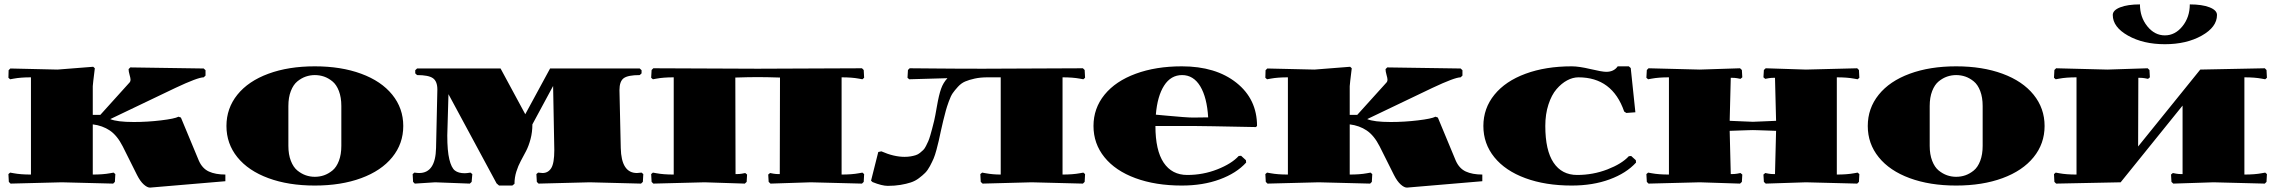

<svg xmlns="http://www.w3.org/2000/svg" viewBox="-20 -830 10298 869"><path d="M120.1 -480Q73.2 -480 42 -474.1L25.9 -471.2L18.1 -478L19 -512.2L26.9 -520L240.2 -515.1L401.9 -527.8L409.2 -521Q399.9 -446.8 399.9 -439.9V-310.1H434.1L565.9 -456.1Q570.8 -460.9 570.8 -470.2Q570.8 -476.1 566.4 -491.5Q562 -506.8 562 -517.1L569.8 -524.9L901.9 -520L910.2 -512.2V-487.8L901.9 -480Q875.5 -480 773.9 -432.1L479 -291Q509.3 -277.8 585.9 -277.8Q647 -277.8 708.5 -285.2Q770 -292.5 788.1 -301.8L798.8 -297.9L879.9 -103Q895.5 -67.4 925.3 -53.7Q955.1 -40 1000 -40V-9.8L660.2 19H658.2Q646.5 19 630.6 4.9Q614.7 -9.3 600.1 -38.1L535.2 -168Q510.3 -216.8 477.1 -239.3Q443.8 -261.7 399.9 -267.1V-40Q446.8 -40 478 -45.9L494.1 -48.8L502 -42L500 -6.8L492.2 1L259.8 -4.9L27.8 1L20 -6.8L18.1 -42L25.9 -48.8L42 -45.9Q73.2 -40 120.1 -40Z M1614.7 -23.7Q1523.9 9.8 1404.8 9.8Q1285.6 9.8 1194.8 -23.7Q1104 -57.1 1054.4 -118.4Q1004.9 -179.7 1004.9 -259.8Q1004.9 -339.8 1054.4 -401.4Q1104 -462.9 1194.8 -496.3Q1285.6 -529.8 1404.8 -529.8Q1523.9 -529.8 1614.7 -496.3Q1705.6 -462.9 1755.4 -401.4Q1805.2 -339.8 1805.2 -259.8Q1805.2 -179.7 1755.4 -118.4Q1705.6 -57.1 1614.7 -23.7ZM1404.8 -490.2Q1383.8 -490.2 1364 -483.4Q1344.2 -476.6 1325.9 -461.7Q1307.6 -446.8 1296.4 -418Q1285.2 -389.2 1285.2 -350.1V-169.9Q1285.2 -130.9 1296.4 -102.1Q1307.6 -73.2 1325.9 -58.3Q1344.2 -43.5 1364 -36.6Q1383.8 -29.8 1404.8 -29.8Q1426.8 -29.8 1446.5 -36.6Q1466.3 -43.5 1484.6 -58.3Q1502.9 -73.2 1513.9 -102.1Q1524.9 -130.9 1524.9 -169.9V-350.1Q1524.9 -389.2 1513.9 -418Q1502.9 -446.8 1484.6 -461.7Q1466.3 -476.6 1446.5 -483.4Q1426.8 -490.2 1404.8 -490.2Z M2469.7 -520H2875.5L2883.8 -512.2V-498L2875.5 -490.2Q2822.3 -490.2 2803 -476.1Q2783.7 -461.9 2783.7 -421.9L2789.6 -160.2Q2792 -46.9 2862.8 -46.9Q2870.1 -46.9 2883.8 -48.8L2891.6 -42L2889.6 -6.8L2881.3 1L2649.4 -4.9L2417.5 1L2409.7 -6.8L2407.7 -42L2415.5 -48.8Q2429.2 -46.9 2435.5 -46.9Q2460.9 -46.9 2474.9 -69.1Q2488.8 -91.3 2488.8 -150.9Q2488.8 -173.8 2483.4 -440.9L2389.6 -267.1Q2389.6 -231.9 2381.3 -200.7Q2373 -169.4 2361.1 -146.5Q2349.1 -123.5 2337.2 -101.6Q2325.2 -79.6 2316.9 -53Q2308.6 -26.4 2308.6 2L2298.8 9.8H2238.8L2227.5 0L2009.8 -403.8L2004.4 -216.8Q2004.4 -147 2013.7 -108.9Q2022.9 -70.8 2038.8 -58.3Q2054.7 -45.9 2083.5 -45.9Q2091.8 -45.9 2109.4 -48.8L2117.7 -42L2114.7 -6.8L2106.4 1L1949.7 -4.9L1857.4 1L1849.6 -6.8L1847.7 -42L1855.5 -48.8Q1869.1 -46.9 1877.4 -46.9Q1951.2 -46.9 1953.6 -160.2Q1959.5 -423.8 1959.5 -424.8Q1959.5 -461.9 1939.5 -476.1Q1919.4 -490.2 1867.7 -490.2L1859.4 -498V-512.2L1867.7 -520H2245.6L2357.4 -313Z M3029.3 -480Q2982.4 -480 2951.2 -474.1L2935.1 -471.2L2927.2 -478L2929.2 -513.2L2937 -521L3409.2 -519L3881.3 -521L3889.2 -513.2L3891.1 -478L3883.3 -471.2L3867.2 -474.1Q3835.9 -480 3789.1 -480V-40Q3835.9 -40 3867.2 -45.9L3883.3 -48.8L3891.1 -42L3889.2 -6.8L3881.3 1L3649.4 -4.9L3467.3 1L3459 -6.8L3457 -40L3465.3 -46.9L3481 -43.9Q3490.7 -42 3509.3 -42L3510.3 -479Q3450.2 -481 3409.2 -481Q3368.2 -481 3308.1 -479L3309.1 -42Q3327.6 -42 3337.4 -43.9L3353 -46.9L3361.3 -40L3359.4 -6.8L3351.1 1L3168.9 -4.9L2937 1L2929.2 -6.8L2927.2 -42L2935.1 -48.8L2951.2 -45.9Q2982.4 -40 3029.3 -40Z M4509.3 -40V-480H4449.2Q4417.5 -480 4391.8 -474.4Q4366.2 -468.8 4348.4 -461.2Q4330.6 -453.6 4315.7 -437.3Q4300.8 -420.9 4292 -408.2Q4283.2 -395.5 4274.2 -370.4Q4265.1 -345.2 4261 -329.8Q4256.8 -314.5 4249 -283.2Q4244.6 -265.6 4238.5 -237.5Q4232.4 -209.5 4228.8 -192.9Q4225.1 -176.3 4218.5 -151.9Q4211.9 -127.4 4205.6 -112.5Q4199.2 -97.7 4189 -78.4Q4178.7 -59.1 4167.2 -47.6Q4155.8 -36.1 4138.9 -23.4Q4122.1 -10.7 4102.1 -4.2Q4082 2.4 4055.7 6.8Q4029.3 11.2 3998 11.2Q3971.7 11.2 3929.2 -5.9L3922.4 -12.2L3955.1 -142.1L3969.2 -145Q4025.4 -120.1 4074.2 -120.1Q4089.4 -120.1 4102.1 -122.3Q4114.7 -124.5 4124.8 -127.7Q4134.8 -130.9 4143.6 -137.9Q4152.3 -145 4158.7 -151.1Q4165 -157.2 4171.1 -169.4Q4177.2 -181.6 4181.4 -190.9Q4185.5 -200.2 4190.7 -217.8Q4195.8 -235.4 4199 -247.8Q4202.1 -260.3 4208 -283.2Q4212.4 -301.3 4220.9 -350.8Q4229.5 -400.4 4239.3 -428Q4249 -455.6 4268.1 -476.1L4095.2 -471.2L4087.4 -478L4089.4 -513.2L4097.2 -521Q4160.2 -520.5 4214.4 -520Q4268.6 -519.5 4311.3 -519.3Q4354 -519 4429.2 -519Q4541.5 -519 4881.3 -521L4889.2 -513.2L4891.1 -478L4883.3 -471.2L4867.2 -474.1Q4835 -480 4789.1 -480V-40Q4835.9 -40 4867.2 -45.9L4883.3 -48.8L4891.1 -42L4889.2 -6.8L4881.3 1L4649.4 -4.9L4427.2 1L4418.9 -6.8L4417 -42L4425.3 -48.8L4441.4 -45.9Q4472.7 -40 4509.3 -40Z M5448.2 -298.8Q5442.9 -388.7 5412.4 -439.5Q5381.8 -490.2 5330.1 -490.2Q5279.3 -490.2 5248.8 -442.6Q5218.3 -395 5211.4 -311Q5217.3 -310.5 5259.3 -306.6Q5301.3 -302.7 5333 -300.3Q5364.7 -297.9 5379.4 -297.9Q5415 -297.9 5448.2 -298.8ZM5664.1 -254.9Q5419.4 -259.8 5379.4 -259.8H5209.5Q5209.5 -149.4 5246.8 -93.8Q5284.2 -38.1 5353.5 -38.1Q5425.3 -38.1 5489.7 -63.5Q5554.2 -88.9 5586.4 -124L5597.2 -125L5619.1 -105L5620.1 -94.2Q5576.2 -45.9 5500.5 -18.1Q5424.8 9.8 5329.1 9.8Q5210 9.8 5119.1 -23.7Q5028.3 -57.1 4978.8 -118.4Q4929.2 -179.7 4929.2 -259.8Q4929.2 -339.8 4979.2 -401.4Q5029.3 -462.9 5120.4 -496.3Q5211.4 -529.8 5329.1 -529.8Q5482.4 -529.8 5575.9 -455.6Q5669.4 -381.3 5669.4 -259.8Z M5809.1 -480Q5762.2 -480 5731 -474.1L5714.8 -471.2L5707 -478L5708 -512.2L5715.8 -520L5929.2 -515.1L6090.8 -527.8L6098.1 -521Q6088.9 -446.8 6088.9 -439.9V-310.1H6123L6254.9 -456.1Q6259.8 -460.9 6259.8 -470.2Q6259.8 -476.1 6255.4 -491.5Q6251 -506.8 6251 -517.1L6258.8 -524.9L6590.8 -520L6599.1 -512.2V-487.8L6590.8 -480Q6564.5 -480 6462.9 -432.1L6168 -291Q6198.2 -277.8 6274.9 -277.8Q6335.9 -277.8 6397.5 -285.2Q6459 -292.5 6477.1 -301.8L6487.8 -297.9L6568.8 -103Q6584.5 -67.4 6614.3 -53.7Q6644 -40 6689 -40V-9.8L6349.1 19H6347.2Q6335.4 19 6319.6 4.9Q6303.7 -9.3 6289.1 -38.1L6224.1 -168Q6199.2 -216.8 6166 -239.3Q6132.8 -261.7 6088.9 -267.1V-40Q6135.7 -40 6167 -45.9L6183.1 -48.8L6190.9 -42L6189 -6.8L6181.2 1L5948.7 -4.9L5716.8 1L5709 -6.8L5707 -42L5714.8 -48.8L5731 -45.9Q5762.2 -40 5809.1 -40Z M7118.2 -38.1Q7189.9 -38.1 7255.1 -63.2Q7320.3 -88.4 7352.1 -123L7362.8 -124L7383.8 -105L7384.8 -94.2Q7340.8 -45.9 7265.1 -18.1Q7189.5 9.8 7093.8 9.8Q6974.6 9.8 6883.8 -23.7Q6793 -57.1 6743.4 -118.4Q6693.8 -179.7 6693.8 -259.8Q6693.8 -339.8 6743.9 -401.4Q6793.9 -462.9 6884.8 -496.3Q6975.6 -529.8 7093.8 -529.8Q7126.5 -529.8 7179 -517.3Q7231.4 -504.9 7250 -504.9Q7284.7 -504.9 7301.8 -529.8H7352.1L7360.8 -522L7381.8 -321.8L7340.8 -318.8L7331.1 -325.2Q7277.8 -480 7124 -480Q7098.6 -480 7073 -466.3Q7047.4 -452.6 7024.9 -426.5Q7002.4 -400.4 6988.3 -356.9Q6974.1 -313.5 6974.1 -259.8Q6974.1 -149.4 7011.5 -93.8Q7048.8 -38.1 7118.2 -38.1Z M7533.7 -480Q7486.8 -480 7455.6 -474.1L7439.5 -471.2L7431.6 -478L7433.6 -513.2L7441.4 -521L7673.3 -515.1L7855.5 -521L7863.8 -513.2L7865.7 -480L7857.4 -473.1L7841.8 -476.1Q7832 -478 7813.5 -478L7808.6 -283.2Q7839.4 -282.2 7871.6 -280.5Q7903.8 -278.8 7913.6 -278.8Q7923.3 -278.8 7955.6 -280.5Q7987.8 -282.2 8018.6 -283.2L8013.7 -478Q7995.1 -478 7985.4 -476.1L7969.7 -473.1L7961.4 -480L7963.4 -513.2L7971.7 -521L8153.8 -515.1L8385.7 -521L8393.6 -513.2L8395.5 -478L8387.7 -471.2L8371.6 -474.1Q8340.3 -480 8293.5 -480V-40Q8340.3 -40 8371.6 -45.9L8387.7 -48.8L8395.5 -42L8393.6 -6.8L8385.7 1L8153.8 -4.9L7971.7 1L7963.4 -6.8L7961.4 -40L7969.7 -46.9L7985.4 -43.9Q7995.1 -42 8013.7 -42L8018.6 -237.8Q7995.6 -238.8 7970.9 -239.5Q7946.3 -240.2 7934.3 -240.7Q7922.4 -241.2 7913.6 -241.2Q7904.8 -241.2 7892.8 -240.7Q7880.9 -240.2 7856.2 -239.5Q7831.5 -238.8 7808.6 -237.8L7813.5 -42Q7832 -42 7841.8 -43.9L7857.4 -46.9L7865.7 -40L7863.8 -6.8L7855.5 1L7673.3 -4.9L7441.4 1L7433.6 -6.8L7431.6 -42L7439.5 -48.8L7455.6 -45.9Q7486.8 -40 7533.7 -40Z M9043.5 -23.7Q8952.6 9.8 8833.5 9.8Q8714.4 9.8 8623.5 -23.7Q8532.7 -57.1 8483.2 -118.4Q8433.6 -179.7 8433.6 -259.8Q8433.6 -339.8 8483.2 -401.4Q8532.7 -462.9 8623.5 -496.3Q8714.4 -529.8 8833.5 -529.8Q8952.6 -529.8 9043.5 -496.3Q9134.3 -462.9 9184.1 -401.4Q9233.9 -339.8 9233.9 -259.8Q9233.9 -179.7 9184.1 -118.4Q9134.3 -57.1 9043.5 -23.7ZM8833.5 -490.2Q8812.5 -490.2 8792.7 -483.4Q8772.9 -476.6 8754.6 -461.7Q8736.3 -446.8 8725.1 -418Q8713.9 -389.2 8713.9 -350.1V-169.9Q8713.9 -130.9 8725.1 -102.1Q8736.3 -73.2 8754.6 -58.3Q8772.9 -43.5 8792.7 -36.6Q8812.5 -29.8 8833.5 -29.8Q8855.5 -29.8 8875.2 -36.6Q8895 -43.5 8913.3 -58.3Q8931.6 -73.2 8942.6 -102.1Q8953.6 -130.9 8953.6 -169.9V-350.1Q8953.6 -389.2 8942.6 -418Q8931.6 -446.8 8913.3 -461.7Q8895 -476.6 8875.2 -483.4Q8855.5 -490.2 8833.5 -490.2Z M9665.5 -810.1Q9665.5 -752.4 9698.7 -711.2Q9731.9 -669.9 9778.3 -669.9Q9824.7 -669.9 9857.9 -711.2Q9891.1 -752.4 9891.1 -810.1Q9946.8 -810.1 9980.5 -796.9Q10014.2 -783.7 10014.2 -762.2Q10014.2 -707.5 9945.1 -668.7Q9876 -629.9 9778.3 -629.9Q9680.7 -629.9 9611.6 -668.7Q9542.5 -707.5 9542.5 -762.2Q9542.5 -783.7 9576.2 -796.9Q9609.9 -810.1 9665.5 -810.1ZM9858.4 -42V-352.1L9578.1 -4.9L9286.1 1L9278.3 -6.8L9276.4 -42L9284.2 -48.8L9300.3 -45.9Q9331.5 -40 9378.4 -40V-480Q9331.5 -480 9300.3 -474.1L9284.2 -471.2L9276.4 -478L9278.3 -513.2L9286.1 -521L9518.1 -515.1L9700.2 -521L9708.5 -513.2L9710.4 -480L9702.1 -473.1L9686.5 -476.1Q9676.8 -478 9658.2 -478L9657.2 -167L9938.5 -515.1L10230.5 -521L10238.3 -513.2L10240.2 -478L10232.4 -471.2L10216.3 -474.1Q10185.1 -480 10138.2 -480V-40Q10185.1 -40 10216.3 -45.9L10232.4 -48.8L10240.2 -42L10238.3 -6.8L10230.5 1L9998.5 -4.9L9816.4 1L9808.1 -6.8L9806.2 -40L9814.5 -46.9L9830.1 -43.9Q9839.8 -42 9858.4 -42Z"/></svg>

Font: Yokawerad
Style: Regular
Weight: 500
Designer: gluk
Foundry: gluk
Version: Version 0.79